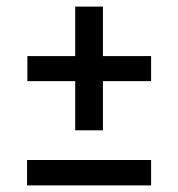

<svg xmlns="http://www.w3.org/2000/svg" viewBox="-20 -562 540 582"><path d="M62 -77H438V0H62ZM292 -392H438V-316H292V-167H208V-316H63V-392H208V-542H292Z"/></svg>

Font: Wolseley Sans
Style: Regular
Weight: 400
Designer: Carrois Corporate & Edenspiekermann AG
Foundry: Carrois Corporate GbR & Edenspiekermann AG
Version: Version 4.202